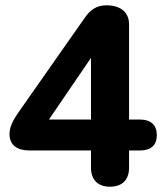

<svg xmlns="http://www.w3.org/2000/svg" viewBox="-20 -698 628 726"><path d="M396 8C442 8 468 -18 468 -64V-129H509C551 -129 573 -149 573 -187C573 -225 551 -246 509 -246H468V-606C468 -660 424 -678 384 -678C346 -678 322 -662 300 -630L56 -282C26 -240 16 -216 16 -191C16 -149 45 -129 92 -129H324V-64C324 -17 351 8 396 8ZM324 -246H165L324 -479Z"/></svg>

Font: SN Pro
Style: Bold
Weight: 700
Designer: Tobias Whetton
Foundry: Supernotes
Version: Version 1.003;Glyphs 3.3 (3324)